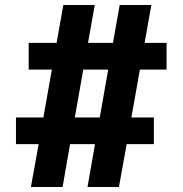

<svg xmlns="http://www.w3.org/2000/svg" viewBox="-20 -750 732 770"><path d="M44 -172V-279H154L188 -471H95V-578H207L234 -730H360L333 -578H433L460 -730H587L560 -578H648V-471H541L507 -279H597V-172H488L457 0H331L361 -172H261L231 0H104L135 -172ZM414 -471H314L280 -279H380Z"/></svg>

Font: Mplus 1p Bold
Style: Bold
Weight: 700
Version: Version 1.061